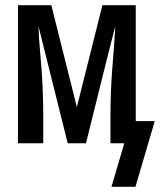

<svg xmlns="http://www.w3.org/2000/svg" viewBox="-20 -550 614 737"><path d="M500 167H408L457 0H404V-106Q404 -148 405.5 -190Q407 -232 410 -274Q413 -316 416.5 -358Q420 -400 422 -442V-448L386 -306L310 0H240L128 -448Q129 -405 133 -362.5Q137 -320 140 -277Q143 -234 144.5 -191.5Q146 -149 146 -106V0H49V-530H177L275 -139L373 -530H501V-85H574Z"/></svg>

Font: Lode Dark
Style: Bold
Weight: 700
Monospace: yes
Designer: Belleve Invis
Foundry: Belleve Invis
Version: Version 29.2.0; ttfautohint (v1.8.3)